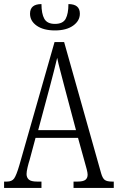

<svg xmlns="http://www.w3.org/2000/svg" viewBox="-20 -920 577 940"><path d="M0 0V-31H14Q38 -31 49 -46Q60 -61 75 -112L247 -714H294L475 -72Q482 -47 493 -39Q504 -31 529 -31H537V0H340V-31H359Q387 -31 398 -39.5Q409 -48 409 -65Q409 -74 404.5 -91.5Q400 -109 395 -126L362 -245H154L125 -137Q120 -122 115 -101Q110 -80 110 -68Q110 -51 121 -41Q132 -31 162 -31H183V0ZM167 -283H352L298 -486Q285 -537 275 -574Q265 -611 260 -637Q254 -610 244.5 -574Q235 -538 225 -499ZM249 -771Q193 -771 160 -794Q127 -817 127 -853Q127 -900 183 -900Q183 -853 197 -828Q211 -803 249 -803Q288 -803 301.5 -828Q315 -853 315 -900Q371 -900 371 -853Q371 -818 338 -794.5Q305 -771 249 -771Z"/></svg>

Font: Noto Serif ExtraCondensed Light
Style: Regular
Weight: 300
Width: 2
Designer: Monotype Design Team
Foundry: Monotype Imaging Inc.
Version: Version 2.014; ttfautohint (v1.8.4.7-5d5b)